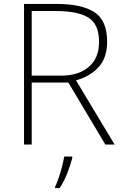

<svg xmlns="http://www.w3.org/2000/svg" viewBox="-20 -734 626 975"><path d="M269 -714Q394 -714 459 -672.5Q524 -631 524 -522Q524 -441 481 -393.5Q438 -346 366 -326L562 0H515L327 -315H141V0H102V-714ZM264 -678H141V-350H292Q379 -350 431 -394.5Q483 -439 483 -521Q483 -611 429 -644.5Q375 -678 264 -678ZM347 68Q338 104 322 145Q306 186 283 221H260V214Q268 198 277.5 170.5Q287 143 295 112.5Q303 82 306 61H347Z"/></svg>

Font: Noto Sans Gujarati UI ExtraLight
Style: Regular
Weight: 200
Designer: Jelle Bosma - Monotype Design Team, Universal Thirst
Foundry: Monotype Imaging Inc.
Version: Version 2.106; ttfautohint (v1.8.4.7-5d5b)